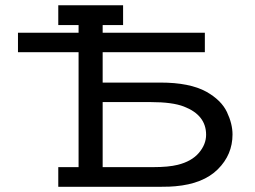

<svg xmlns="http://www.w3.org/2000/svg" viewBox="-20 -715 975 735"><path d="M48.8 -515.1V-589.8H280.8V-619.1H203.1V-694.8H451.2V-619.1H373V-589.8H764.2V-515.1H373V-398.9H594.2Q706.1 -398.9 770 -363.8Q827.1 -331.5 848.6 -286.4Q870.1 -241.2 870.1 -200.2Q870.1 -123 814 -67.1Q757.8 -11.2 650.9 -2Q632.8 0 597.2 0H203.1V-75.2H280.8V-515.1ZM373 -75.2H565.9Q625 -75.2 660.2 -84Q713.4 -97.2 741.2 -129.6Q769 -162.1 769 -199.2Q769 -274.4 684.1 -307.1Q640.1 -324.2 557.1 -324.2H373Z"/></svg>

Font: CMU Concrete
Style: Bold
Weight: 700
Version: Version 0.7.0